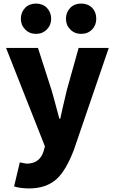

<svg xmlns="http://www.w3.org/2000/svg" viewBox="-20 -838 644 1077"><path d="M59 208 91 73Q126 80 129 80Q202 80 224 12L232 -17L14 -569H193L269 -333Q274 -318 313 -172H318Q328 -220 355 -333L421 -569H590L395 1Q351 117 299 165Q240 219 143 219Q97 219 59 208ZM121 -673Q97 -697 97 -733Q97 -769 121 -794Q145 -818 182 -818Q219 -818 243 -794Q267 -769 267 -733Q267 -697 243 -673Q219 -648 182 -648Q145 -648 121 -673ZM374 -673Q350 -697 350 -733Q350 -769 374 -794Q398 -818 435 -818Q473 -818 497 -794Q520 -770 520 -733Q520 -697 497 -673Q473 -648 435 -648Q398 -648 374 -673Z"/></svg>

Font: KaiGen Gothic KR Heavy
Style: Heavy
Weight: 900
Designer: Ryoko NISHIZUKA  (kana & ideographs); Paul D. Hunt (Latin, Greek & Cyrillic); Wenlong ZHANG  (bopomofo); Sandoll Communi
Foundry: Adobe Systems Incorporated
Version: Version 1.002 March 28, 2018